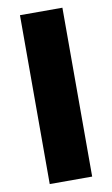

<svg xmlns="http://www.w3.org/2000/svg" viewBox="-87 -805 496 851"><g transform="rotate(-10 161.5 -380.0)"><path d="M257 0H66V-760H257Z"/></g></svg>

Font: Noto Sans Devanagari Black
Style: Regular
Weight: 900
Version: Version 2.003